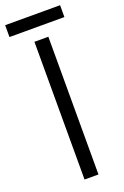

<svg xmlns="http://www.w3.org/2000/svg" viewBox="-193 -910 620 959"><g transform="rotate(-20 117.0 -430.0)"><path d="M-29 -797V-860H263V-797ZM80 0V-732H154V0Z"/></g></svg>

Font: Mina
Style: Regular
Weight: 400
Version: Version 1.000